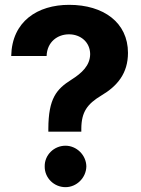

<svg xmlns="http://www.w3.org/2000/svg" viewBox="-20 -757 578 786"><path d="M177.9 -230.1V-218H312.9V-230.1C313.2 -299.4 338.1 -331.7 394.5 -365.8C460.6 -404.8 503.9 -457 503.9 -540.5C503.9 -664.8 403.8 -737.2 263.1 -737.2C133.9 -737.2 28.8 -669.7 25.9 -527.7H170.8C172.6 -585.6 215.6 -616.5 262.4 -616.5C310 -616.5 348.7 -584.5 349.1 -535.5C348.7 -488.6 315 -457.7 271.7 -430.4C211.6 -392.4 178.3 -354.4 177.9 -230.1ZM163 -76C162.3 -28.8 201 9.2 248.2 9.2C293.3 9.2 332.7 -28.8 333.5 -76C332.7 -122.5 293.3 -160.5 248.2 -160.5C201 -160.5 162.3 -122.5 163 -76Z"/></svg>

Font: RED Number
Style: Bold
Weight: 700
Designer: RED UED
Foundry: rsms
Version: Version 1.003;FEAKit 1.0